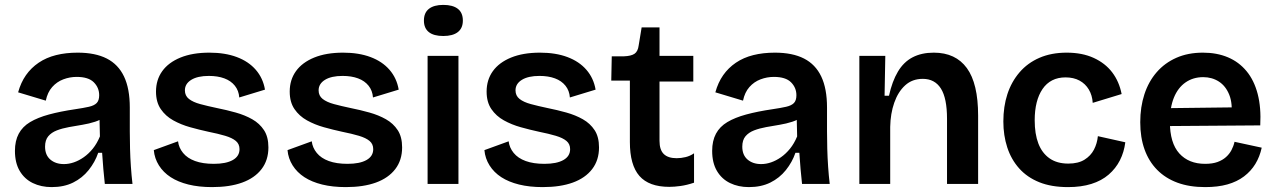

<svg xmlns="http://www.w3.org/2000/svg" viewBox="-20 -751 5208 784"><path d="M191 13Q148 13 114 -3.5Q80 -20 60.5 -53Q41 -86 41 -135Q41 -176 56.5 -205Q72 -234 103 -252.5Q134 -271 180 -283.5Q226 -296 287 -305Q321 -310 343 -315Q365 -320 375 -330.5Q385 -341 385 -362Q385 -393 363 -415Q341 -437 293 -437Q265 -437 238.5 -427Q212 -417 193 -395.5Q174 -374 167 -340L54 -374Q65 -414 86 -444Q107 -474 138 -495Q169 -516 209 -526Q249 -536 297 -536Q369 -536 416 -512Q463 -488 486.5 -438.5Q510 -389 510 -312V-214Q510 -180 511 -143.5Q512 -107 514.5 -70.5Q517 -34 521 0H408Q405 -28 402 -60.5Q399 -93 397 -127H381Q368 -89 342 -56.5Q316 -24 278.5 -5.5Q241 13 191 13ZM241 -81Q261 -81 281.5 -88Q302 -95 322 -109Q342 -123 359 -144Q376 -165 388 -194L386 -280L410 -276Q393 -262 368.5 -254Q344 -246 316.5 -241.5Q289 -237 261.5 -232Q234 -227 212 -218.5Q190 -210 177 -194.5Q164 -179 164 -152Q164 -118 185.5 -99.5Q207 -81 241 -81Z M846 13Q792 13 749.5 2.5Q707 -8 677 -27.5Q647 -47 629 -75.5Q611 -104 608 -138L707 -174Q710 -148 727.5 -126.5Q745 -105 776.5 -93.5Q808 -82 853 -82Q903 -82 930.5 -97.5Q958 -113 958 -142Q958 -163 943 -175.5Q928 -188 899.5 -196.5Q871 -205 831 -213Q794 -221 756.5 -231.5Q719 -242 687.5 -259.5Q656 -277 636.5 -305.5Q617 -334 617 -377Q617 -425 642.5 -460.5Q668 -496 717 -516Q766 -536 835 -536Q899 -536 947 -518Q995 -500 1024.5 -466Q1054 -432 1062 -385L957 -353Q955 -381 939 -401Q923 -421 896 -431Q869 -441 833 -441Q787 -441 761 -425Q735 -409 735 -382Q735 -360 751.5 -347Q768 -334 797.5 -326Q827 -318 865 -310Q905 -302 942.5 -291.5Q980 -281 1010 -264Q1040 -247 1058 -219.5Q1076 -192 1076 -149Q1076 -97 1048 -60.5Q1020 -24 969 -5.5Q918 13 846 13Z M1392 13Q1338 13 1295.5 2.5Q1253 -8 1223 -27.5Q1193 -47 1175 -75.5Q1157 -104 1154 -138L1253 -174Q1256 -148 1273.5 -126.5Q1291 -105 1322.5 -93.5Q1354 -82 1399 -82Q1449 -82 1476.5 -97.5Q1504 -113 1504 -142Q1504 -163 1489 -175.5Q1474 -188 1445.5 -196.5Q1417 -205 1377 -213Q1340 -221 1302.5 -231.5Q1265 -242 1233.5 -259.5Q1202 -277 1182.5 -305.5Q1163 -334 1163 -377Q1163 -425 1188.5 -460.5Q1214 -496 1263 -516Q1312 -536 1381 -536Q1445 -536 1493 -518Q1541 -500 1570.5 -466Q1600 -432 1608 -385L1503 -353Q1501 -381 1485 -401Q1469 -421 1442 -431Q1415 -441 1379 -441Q1333 -441 1307 -425Q1281 -409 1281 -382Q1281 -360 1297.5 -347Q1314 -334 1343.5 -326Q1373 -318 1411 -310Q1451 -302 1488.5 -291.5Q1526 -281 1556 -264Q1586 -247 1604 -219.5Q1622 -192 1622 -149Q1622 -97 1594 -60.5Q1566 -24 1515 -5.5Q1464 13 1392 13Z M1726 0V-523H1852V0ZM1790 -604Q1751 -604 1731 -620Q1711 -636 1711 -667Q1711 -699 1731.5 -715Q1752 -731 1790 -731Q1829 -731 1849.5 -715Q1870 -699 1870 -667Q1870 -636 1849.5 -620Q1829 -604 1790 -604Z M2196 13Q2142 13 2099.5 2.5Q2057 -8 2027 -27.5Q1997 -47 1979 -75.5Q1961 -104 1958 -138L2057 -174Q2060 -148 2077.5 -126.5Q2095 -105 2126.5 -93.5Q2158 -82 2203 -82Q2253 -82 2280.5 -97.5Q2308 -113 2308 -142Q2308 -163 2293 -175.5Q2278 -188 2249.5 -196.5Q2221 -205 2181 -213Q2144 -221 2106.5 -231.5Q2069 -242 2037.5 -259.5Q2006 -277 1986.5 -305.5Q1967 -334 1967 -377Q1967 -425 1992.5 -460.5Q2018 -496 2067 -516Q2116 -536 2185 -536Q2249 -536 2297 -518Q2345 -500 2374.5 -466Q2404 -432 2412 -385L2307 -353Q2305 -381 2289 -401Q2273 -421 2246 -431Q2219 -441 2183 -441Q2137 -441 2111 -425Q2085 -409 2085 -382Q2085 -360 2101.5 -347Q2118 -334 2147.5 -326Q2177 -318 2215 -310Q2255 -302 2292.5 -291.5Q2330 -281 2360 -264Q2390 -247 2408 -219.5Q2426 -192 2426 -149Q2426 -97 2398 -60.5Q2370 -24 2319 -5.5Q2268 13 2196 13Z M2713 12Q2630 12 2591 -32.5Q2552 -77 2552 -171V-422H2476L2478 -521H2527Q2557 -522 2571 -531.5Q2585 -541 2588 -566L2600 -639H2673V-523H2811V-418H2673V-176Q2673 -139 2690.5 -122Q2708 -105 2743 -105Q2761 -105 2779.5 -109.5Q2798 -114 2814 -125V-5Q2784 5 2758.5 8.5Q2733 12 2713 12Z M3038 13Q2995 13 2961 -3.5Q2927 -20 2907.5 -53Q2888 -86 2888 -135Q2888 -176 2903.5 -205Q2919 -234 2950 -252.5Q2981 -271 3027 -283.5Q3073 -296 3134 -305Q3168 -310 3190 -315Q3212 -320 3222 -330.5Q3232 -341 3232 -362Q3232 -393 3210 -415Q3188 -437 3140 -437Q3112 -437 3085.5 -427Q3059 -417 3040 -395.5Q3021 -374 3014 -340L2901 -374Q2912 -414 2933 -444Q2954 -474 2985 -495Q3016 -516 3056 -526Q3096 -536 3144 -536Q3216 -536 3263 -512Q3310 -488 3333.5 -438.5Q3357 -389 3357 -312V-214Q3357 -180 3358 -143.5Q3359 -107 3361.5 -70.5Q3364 -34 3368 0H3255Q3252 -28 3249 -60.5Q3246 -93 3244 -127H3228Q3215 -89 3189 -56.5Q3163 -24 3125.5 -5.5Q3088 13 3038 13ZM3088 -81Q3108 -81 3128.5 -88Q3149 -95 3169 -109Q3189 -123 3206 -144Q3223 -165 3235 -194L3233 -280L3257 -276Q3240 -262 3215.5 -254Q3191 -246 3163.5 -241.5Q3136 -237 3108.5 -232Q3081 -227 3059 -218.5Q3037 -210 3024 -194.5Q3011 -179 3011 -152Q3011 -118 3032.5 -99.5Q3054 -81 3088 -81Z M3489 0V-317V-523H3595L3592 -360H3610Q3623 -419 3646.5 -458.5Q3670 -498 3706.5 -517Q3743 -536 3793 -536Q3882 -536 3928 -473Q3974 -410 3974 -279V0H3847V-266Q3847 -350 3822 -389.5Q3797 -429 3748 -429Q3705 -429 3676 -402.5Q3647 -376 3631.5 -331.5Q3616 -287 3615 -233V0Z M4341 13Q4273 13 4223.5 -7Q4174 -27 4141.5 -63.5Q4109 -100 4093 -149Q4077 -198 4077 -255Q4077 -316 4093.5 -366.5Q4110 -417 4143 -455.5Q4176 -494 4224.5 -515Q4273 -536 4336 -536Q4399 -536 4446 -514.5Q4493 -493 4521.5 -455.5Q4550 -418 4560 -367L4442 -331Q4440 -362 4426 -385.5Q4412 -409 4388 -422Q4364 -435 4331 -435Q4300 -435 4276.5 -423Q4253 -411 4237 -387.5Q4221 -364 4213 -332Q4205 -300 4205 -260Q4205 -204 4220 -165Q4235 -126 4265.5 -104.5Q4296 -83 4342 -83Q4383 -83 4408.5 -99Q4434 -115 4447 -140Q4460 -165 4463 -195L4575 -170Q4570 -130 4553 -96.5Q4536 -63 4507 -38Q4478 -13 4436.5 0Q4395 13 4341 13Z M4901 13Q4837 13 4788 -5Q4739 -23 4705 -57.5Q4671 -92 4653.5 -141Q4636 -190 4636 -252Q4636 -314 4653 -366Q4670 -418 4703 -456Q4736 -494 4783.5 -515Q4831 -536 4892 -536Q4949 -536 4994 -517Q5039 -498 5070 -460.5Q5101 -423 5115.5 -367.5Q5130 -312 5126 -239L4717 -236V-309L5051 -313L5008 -272Q5014 -328 4999.5 -364Q4985 -400 4957 -418Q4929 -436 4893 -436Q4852 -436 4821 -414.5Q4790 -393 4773.5 -352.5Q4757 -312 4757 -254Q4757 -167 4795.5 -124.5Q4834 -82 4901 -82Q4931 -82 4951.5 -89.5Q4972 -97 4986 -109.5Q5000 -122 5008.5 -138Q5017 -154 5021 -172L5132 -148Q5124 -111 5106 -81.5Q5088 -52 5059.5 -30.5Q5031 -9 4992 2Q4953 13 4901 13Z"/></svg>

Font: Bricolage Grotesque 18pt SemiBold
Style: Regular
Weight: 600
Version: Version 1.001;gftools[0.9.33.dev8+g029e19f]